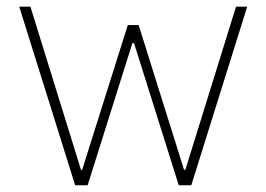

<svg xmlns="http://www.w3.org/2000/svg" viewBox="-20 -550 791 570"><path d="M37.1 -530.3H70.3L220.7 -44.9H223.6L359.4 -475.6H391.6L526.4 -45.9H530.3L680.7 -530.3H713.9L547.9 0H510.7L377.9 -421.9H373L240.2 0H203.1Z"/></svg>

Font: Pretendard GOV Thin
Style: Regular
Weight: 100
Designer: Base glyphs from Inter by Rasmus Andersson; Hangeul glyphs from Noto Sans CJK(Source Han Sans) by Jang Soo-young and Kan
Foundry: Kil Hyung-jin
Version: Version 1.309